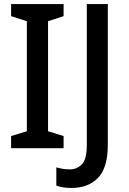

<svg xmlns="http://www.w3.org/2000/svg" viewBox="-20 -734 637 951"><path d="M295 0H35V-60L113 -84V-629L35 -654V-714H295V-654L218 -629V-84L295 -60ZM334 197Q289 197 259 185V95Q273 99 289.5 102Q306 105 325 105Q361 105 385.5 80Q410 55 410 -16V-714H514V-17Q514 97 465.5 147Q417 197 334 197Z"/></svg>

Font: Noto Sans Gurmukhi SemiCondensed Medium
Style: Regular
Weight: 500
Width: 4
Designer: Jelle Bosma - Monotype Design Team
Foundry: Monotype Imaging Inc.
Version: Version 2.004; ttfautohint (v1.8.4.7-5d5b)